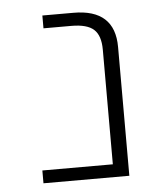

<svg xmlns="http://www.w3.org/2000/svg" viewBox="-44 -559 496 597"><g transform="rotate(-5 204.5 -260.0)"><path d="M288 -398Q288 -442 267 -461Q246 -480 197 -480H110V-520H207Q336 -520 336 -402V0H68V-40H288Z"/></g></svg>

Font: M PLUS 1p Light
Style: Regular
Weight: 300
Version: Version 1.061